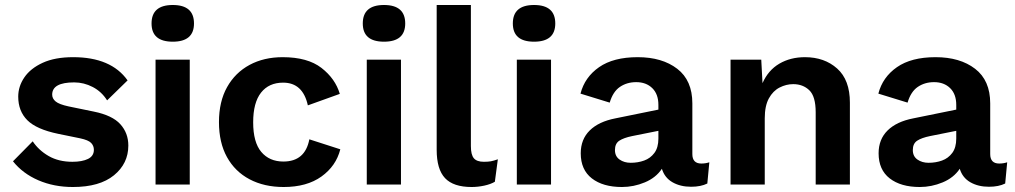

<svg xmlns="http://www.w3.org/2000/svg" viewBox="-20 -739 4067 769"><path d="M272 10Q196 10 133.5 -17Q71 -44 32 -93L111 -173Q135 -137 175 -114Q215 -91 270 -91Q309 -91 332.5 -102.5Q356 -114 356 -139Q356 -155 345 -166.5Q334 -178 301 -185L213 -203Q126 -221 89.5 -257.5Q53 -294 53 -352Q53 -393 77.5 -429Q102 -465 151 -487.5Q200 -510 273 -510Q425 -510 491 -417L409 -337Q387 -372 351.5 -390.5Q316 -409 277 -409Q189 -409 189 -360Q189 -344 203 -332.5Q217 -321 254 -313L356 -292Q430 -277 462 -241.5Q494 -206 494 -156Q494 -84 436.5 -37Q379 10 272 10Z M672 -572Q587 -572 587 -645Q587 -719 672 -719Q757 -719 757 -645Q757 -572 672 -572ZM740 -500V0H603V-500Z M1112 -510Q1212 -510 1267.5 -467Q1323 -424 1341 -363L1213 -317Q1193 -408 1114 -408Q1057 -408 1025.5 -368Q994 -328 994 -249Q994 -169 1026.5 -130.5Q1059 -92 1115 -92Q1202 -92 1219 -181L1343 -141Q1326 -74 1267.5 -32Q1209 10 1116 10Q1038 10 979.5 -21Q921 -52 889 -110Q857 -168 857 -250Q857 -332 889.5 -390Q922 -448 979.5 -479Q1037 -510 1112 -510Z M1518 -572Q1433 -572 1433 -645Q1433 -719 1518 -719Q1603 -719 1603 -645Q1603 -572 1518 -572ZM1586 -500V0H1449V-500Z M1866 -719V-154Q1866 -119 1878 -105Q1890 -91 1918 -91Q1935 -91 1946 -93Q1957 -95 1974 -101L1962 -11Q1945 -1 1919.5 4.5Q1894 10 1869 10Q1796 10 1762.5 -25.5Q1729 -61 1729 -139V-719Z M2119 -572Q2034 -572 2034 -645Q2034 -719 2119 -719Q2204 -719 2204 -645Q2204 -572 2119 -572ZM2187 -500V0H2050V-500Z M2617 -319Q2617 -362 2592.5 -386Q2568 -410 2528 -410Q2491 -410 2463 -391Q2435 -372 2422 -328L2305 -364Q2322 -430 2379.5 -470Q2437 -510 2534 -510Q2632 -510 2692.5 -463.5Q2753 -417 2753 -325V-122Q2753 -84 2789 -84Q2806 -84 2821 -89L2813 -4Q2787 9 2748 9Q2705 9 2673.5 -9Q2642 -27 2631 -63Q2607 -27 2562.5 -8.5Q2518 10 2471 10Q2395 10 2350.5 -24.5Q2306 -59 2306 -125Q2306 -181 2342 -216.5Q2378 -252 2445 -265L2617 -300ZM2443 -138Q2443 -113 2461.5 -100Q2480 -87 2506 -87Q2535 -87 2560 -96Q2585 -105 2601 -126.5Q2617 -148 2617 -184V-215L2512 -194Q2478 -187 2460.5 -175.5Q2443 -164 2443 -138Z M2906 0V-500H3029L3034 -406Q3057 -458 3101.5 -484Q3146 -510 3204 -510Q3282 -510 3333 -464.5Q3384 -419 3384 -328V0H3247V-289Q3247 -353 3221.5 -377.5Q3196 -402 3157 -402Q3129 -402 3102.5 -388.5Q3076 -375 3059.5 -345Q3043 -315 3043 -265V0Z M3810 -319Q3810 -362 3785.5 -386Q3761 -410 3721 -410Q3684 -410 3656 -391Q3628 -372 3615 -328L3498 -364Q3515 -430 3572.5 -470Q3630 -510 3727 -510Q3825 -510 3885.5 -463.5Q3946 -417 3946 -325V-122Q3946 -84 3982 -84Q3999 -84 4014 -89L4006 -4Q3980 9 3941 9Q3898 9 3866.5 -9Q3835 -27 3824 -63Q3800 -27 3755.5 -8.5Q3711 10 3664 10Q3588 10 3543.5 -24.5Q3499 -59 3499 -125Q3499 -181 3535 -216.5Q3571 -252 3638 -265L3810 -300ZM3636 -138Q3636 -113 3654.5 -100Q3673 -87 3699 -87Q3728 -87 3753 -96Q3778 -105 3794 -126.5Q3810 -148 3810 -184V-215L3705 -194Q3671 -187 3653.5 -175.5Q3636 -164 3636 -138Z"/></svg>

Font: Work Sans SemiBold
Style: Regular
Weight: 600
Designer: Wei Huang
Foundry: Wei Huang
Version: Version 2.010; ttfautohint (v1.8.3)